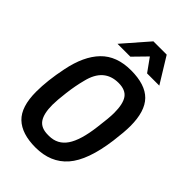

<svg xmlns="http://www.w3.org/2000/svg" viewBox="-300 -1142 1266 1266"><g transform="rotate(45 332.5 -509.5)"><path d="M576 -853ZM580 -853H466L400 -945L310 -853H190L346 -1032H470ZM291 13Q163 13 98.5 -48.5Q34 -110 34 -251Q34 -355 61 -486Q91 -636 167 -714.5Q243 -793 377 -793Q510 -793 572 -730Q634 -667 634 -529Q634 -475 622 -383Q594 -172 513 -79.5Q432 13 291 13ZM300 -104Q379 -104 423 -168.5Q467 -233 484 -372Q497 -469 497 -515Q497 -599 470 -637.5Q443 -676 378 -676Q243 -676 207 -525Q190 -461 180.5 -384Q171 -307 171 -266Q171 -183 198.5 -143.5Q226 -104 290 -104Z"/></g></svg>

Font: Tanohe Sans SemiBold
Style: Italic
Weight: 600
Designer: Village Type and Design LLC & Cristiano Sobral
Foundry: Cooper Hewitt Smithsonian Design Museum
Version: Version 1.00;September 29, 2021;FontCreator 13.0.0.2655 64-b